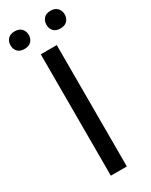

<svg xmlns="http://www.w3.org/2000/svg" viewBox="-247 -926 768 974"><g transform="rotate(-30 137.5 -439.0)"><path d="M0 0ZM183.1 0H89.4V-710.9H183.1ZM-21 -826.7Q-21 -848.6 -7.6 -863.5Q5.9 -878.4 32.2 -878.4Q58.6 -878.4 72.3 -863.5Q85.9 -848.6 85.9 -826.7Q85.9 -804.7 72.3 -790Q58.6 -775.4 32.2 -775.4Q5.9 -775.4 -7.6 -790Q-21 -804.7 -21 -826.7ZM189 -825.7Q189 -847.7 202.4 -862.8Q215.8 -877.9 242.2 -877.9Q268.6 -877.9 282.2 -862.8Q295.9 -847.7 295.9 -825.7Q295.9 -803.7 282.2 -789.1Q268.6 -774.4 242.2 -774.4Q215.8 -774.4 202.4 -789.1Q189 -803.7 189 -825.7Z"/></g></svg>

Font: Roboto-o
Style: o-Regular
Weight: 400
Designer: Google
Version: Version 2.134; 2016; ttfautohint (v1.6)